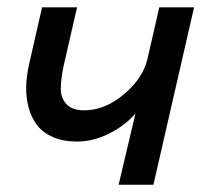

<svg xmlns="http://www.w3.org/2000/svg" viewBox="-20 -508 575 528"><path d="M306.2 0 352.5 -195.8Q323.7 -162.6 280 -140.6Q236.3 -118.7 191.4 -118.7Q154.3 -118.7 126.5 -130.6Q98.6 -142.6 82.8 -162.8Q66.9 -183.1 59.1 -210.9Q51.3 -238.8 52 -269.3Q52.7 -299.8 60.5 -333.5L95.7 -487.8H191.9L154.8 -326.2Q147.9 -293.5 147.2 -266.4Q146.5 -239.3 162.4 -221.9Q178.2 -204.6 211.4 -204.6Q268.1 -204.6 320.6 -248.5Q373 -292.5 385.7 -346.7L418 -487.8H513.7L401.9 0Z"/></svg>

Font: HK Grotesk Medium Italic
Style: Regular
Weight: 500
Italic angle: -13°
Designer: Alfredo Marco Pradil and Stefan Peev
Foundry: Hanken Design Co.
Version: Version 1.000;PS 001.000;hotconv 1.0.88;makeotf.lib2.5.64775